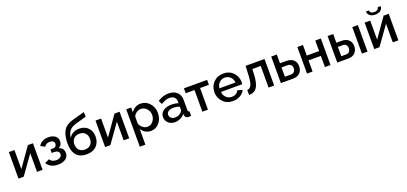

<svg xmlns="http://www.w3.org/2000/svg" viewBox="40 -2043 7535 3555"><g transform="rotate(-20 3808.0 -265.5)"><path d="M66 0V-522H176V-147L441 -523H541V0H431V-367L169 0Z M847 8Q691 8 629 -103L718 -143Q755 -81 841 -81Q893 -81 922.5 -103Q952 -125 952 -161Q952 -195 928 -215Q904 -235 860 -236H806V-306H862Q892 -306 910.5 -325.5Q929 -345 929 -375Q929 -406 906 -424Q883 -442 839 -442Q765 -442 734 -385L651 -429Q677 -477 727 -504Q777 -531 844 -531Q926 -531 976.5 -493.5Q1027 -456 1027 -389Q1027 -352 1009 -320.5Q991 -289 957 -275Q1054 -246 1054 -145Q1054 -74 996.5 -33Q939 8 847 8Z M1408 10Q1277 10 1209 -68.5Q1141 -147 1141 -295Q1141 -420 1171.5 -499Q1202 -578 1255.5 -618Q1309 -658 1400 -682L1623 -744L1627 -652L1408 -590Q1327 -565 1285 -516Q1243 -467 1234 -376Q1262 -428 1314.5 -456.5Q1367 -485 1437 -485Q1545 -485 1609.5 -418.5Q1674 -352 1674 -246Q1674 -130 1604 -60Q1534 10 1408 10ZM1562 -241Q1562 -310 1521 -353Q1480 -396 1408 -396Q1340 -396 1297.5 -354.5Q1255 -313 1255 -241Q1255 -170 1295.5 -127Q1336 -84 1408 -84Q1480 -84 1521 -126.5Q1562 -169 1562 -241Z M1773 0V-522H1883V-147L2148 -523H2248V0H2138V-367L1876 0Z M2489 -98V213H2379V-523H2476V-429Q2507 -477 2555 -504.5Q2603 -532 2661 -532Q2766 -532 2837 -452.5Q2908 -373 2908 -262Q2908 -147 2842.5 -68.5Q2777 10 2676 10Q2615 10 2566.5 -19Q2518 -48 2489 -98ZM2795 -262Q2795 -335 2748 -386.5Q2701 -438 2632 -438Q2588 -438 2544.5 -407.5Q2501 -377 2489 -335V-198Q2510 -149 2551.5 -116.5Q2593 -84 2640 -84Q2707 -84 2751 -137.5Q2795 -191 2795 -262Z M2969 -153Q2969 -228 3031 -273.5Q3093 -319 3192 -319Q3271 -319 3328 -298V-331Q3328 -386 3294.5 -417Q3261 -448 3200 -448Q3124 -448 3034 -389L2997 -463Q3100 -532 3212 -532Q3318 -532 3378 -476Q3438 -420 3438 -319V-124Q3438 -89 3467 -88V0Q3441 5 3420 5Q3387 5 3368 -11Q3349 -27 3346 -52L3343 -82Q3309 -39 3256.5 -14.5Q3204 10 3149 10Q3071 10 3020 -36.5Q2969 -83 2969 -153ZM3302 -121Q3328 -147 3328 -170V-230Q3270 -252 3208 -252Q3148 -252 3110.5 -227.5Q3073 -203 3073 -162Q3073 -125 3101.5 -98Q3130 -71 3180 -71Q3254 -71 3302 -121Z M3689 0V-426H3516V-523H3973V-426H3799V0Z M4292 10Q4173 10 4097 -69Q4021 -148 4021 -260Q4021 -374 4097 -453Q4173 -532 4293 -532Q4412 -532 4486 -453.5Q4560 -375 4560 -265Q4560 -252 4557 -225H4138Q4143 -157 4188.5 -114Q4234 -71 4296 -71Q4341 -71 4379.5 -93Q4418 -115 4433 -151L4527 -124Q4499 -64 4436 -27Q4373 10 4292 10ZM4135 -298H4451Q4445 -366 4400 -408.5Q4355 -451 4292 -451Q4229 -451 4184 -408Q4139 -365 4135 -298Z M4608 5V-93Q4662 -94 4690 -152Q4718 -210 4724 -365L4731 -523H5104V0H4994V-426H4828L4826 -355Q4821 -217 4795 -137.5Q4769 -58 4724.5 -27Q4680 4 4608 5Z M5236 0V-523H5346V-351H5471Q5562 -351 5611.5 -304.5Q5661 -258 5661 -180Q5661 -99 5613 -49.5Q5565 0 5478 0ZM5346 -85H5461Q5507 -85 5530.5 -111Q5554 -137 5554 -178Q5554 -218 5531.5 -243.5Q5509 -269 5460 -269H5346Z M5751 0V-523H5861V-315H6104V-523H6214V0H6104V-220H5861V0Z M6347 0V-523H6457V-351H6556Q6648 -351 6697.5 -304.5Q6747 -258 6747 -180Q6747 -100 6699 -50Q6651 0 6564 0ZM6833 0V-522H6943V0ZM6457 -85H6547Q6593 -85 6616 -111Q6639 -137 6639 -178Q6639 -218 6617 -243.5Q6595 -269 6546 -269H6457Z M7314 -593Q7247 -593 7208 -625Q7169 -657 7169 -707H7229Q7229 -679 7250 -661.5Q7271 -644 7314 -644Q7390 -644 7400 -707H7460Q7460 -657 7421 -625Q7382 -593 7314 -593ZM7076 0V-522H7186V-147L7451 -523H7551V0H7441V-367L7179 0Z"/></g></svg>

Font: Raleway-v4020 SemiBold
Style: Regular
Weight: 600
Designer: Matt McInerney, Pablo Impallari, Rodrigo Fuenzalida
Foundry: Matt McInerney, Pablo Impallari, Rodrigo Fuenzalida
Version: Version 4.020;PS 004.020;hotconv 1.0.88;makeotf.lib2.5.64775